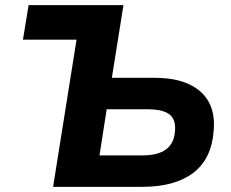

<svg xmlns="http://www.w3.org/2000/svg" viewBox="-20 -725 898 745"><path d="M186 0 277 -571H69L91 -705H459L414 -423H580Q661 -423 714 -398Q767 -373 791 -327.5Q815 -282 809 -217Q801 -108 729.5 -54Q658 0 532 0ZM366 -122H532Q593 -122 624.5 -145.5Q656 -169 659 -217Q663 -261 637.5 -281Q612 -301 552 -301H394Z"/></svg>

Font: Nunito Sans 9pt ExtraBold
Style: Italic
Weight: 800
Italic angle: -9°
Version: Version 3.101;gftools[0.9.27]